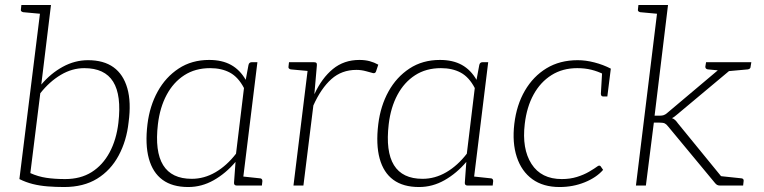

<svg xmlns="http://www.w3.org/2000/svg" viewBox="-20 -746 3073 772"><path d="M238 6Q204 6 172 3.5Q140 1 112 -6Q84 -13 58 -26L145 -726H185L146 -406Q184 -451 232.5 -477.5Q281 -504 334 -504Q397 -504 436.5 -475.5Q476 -447 492 -391Q508 -335 497 -254Q489 -180 457 -120.5Q425 -61 370.5 -27.5Q316 6 238 6ZM242 -26Q304 -26 348.5 -54Q393 -82 420.5 -133Q448 -184 456 -252Q469 -363 435 -417.5Q401 -472 319 -472Q270 -472 224.5 -445Q179 -418 142 -371L102 -50Q133 -36 166.5 -31Q200 -26 242 -26ZM158 -726 149 -690 73 -697Q69 -698 66 -700.5Q63 -703 64 -708L66 -726Z M737 6Q673 6 633.5 -23Q594 -52 578.5 -108.5Q563 -165 573 -247Q582 -320 614 -378Q646 -436 698.5 -470.5Q751 -505 821 -505Q873 -505 909 -485Q945 -465 968 -425L979 -484Q981 -496 993 -496H1015L954 0H932Q920 0 921 -12L927 -95Q888 -49 839.5 -21.5Q791 6 737 6ZM751 -27Q801 -27 846.5 -53.5Q892 -80 929 -128L961 -392Q938 -436 904.5 -454Q871 -472 825 -472Q765 -472 721 -443.5Q677 -415 650 -364.5Q623 -314 615 -247Q602 -137 636 -82Q670 -27 751 -27ZM941 0 950 -37 1025 -29Q1030 -29 1032.5 -26Q1035 -23 1035 -18L1033 0Z M1160 0 1221 -496H1241Q1249 -496 1252 -493Q1255 -490 1254 -482L1244 -367Q1274 -432 1318.5 -468.5Q1363 -505 1425 -505Q1448 -505 1466.5 -500Q1485 -495 1501 -486L1492 -459Q1491 -455 1487.5 -453Q1484 -451 1480 -452Q1472 -454 1452.5 -459.5Q1433 -465 1413 -465Q1354 -465 1312.5 -428Q1271 -391 1240 -322L1200 0ZM1234 -496 1225 -460 1149 -467Q1145 -468 1142 -470.5Q1139 -473 1140 -478L1142 -496Z M1665 6Q1601 6 1561.5 -23Q1522 -52 1506.5 -108.5Q1491 -165 1501 -247Q1510 -320 1542 -378Q1574 -436 1626.5 -470.5Q1679 -505 1749 -505Q1801 -505 1837 -485Q1873 -465 1896 -425L1907 -484Q1909 -496 1921 -496H1943L1882 0H1860Q1848 0 1849 -12L1855 -95Q1816 -49 1767.5 -21.5Q1719 6 1665 6ZM1679 -27Q1729 -27 1774.5 -53.5Q1820 -80 1857 -128L1889 -392Q1866 -436 1832.5 -454Q1799 -472 1753 -472Q1693 -472 1649 -443.5Q1605 -415 1578 -364.5Q1551 -314 1543 -247Q1530 -137 1564 -82Q1598 -27 1679 -27ZM1869 0 1878 -37 1953 -29Q1958 -29 1960.5 -26Q1963 -23 1963 -18L1961 0Z M2230 6Q2164 6 2120.5 -25.5Q2077 -57 2058 -114.5Q2039 -172 2048 -248Q2057 -324 2090.5 -381.5Q2124 -439 2177.5 -471.5Q2231 -504 2303 -504Q2335 -504 2370 -495Q2405 -486 2436 -470L2433 -446L2408 -447Q2384 -459 2358 -465.5Q2332 -472 2301 -472Q2242 -472 2197.5 -444Q2153 -416 2125.5 -366Q2098 -316 2090 -248Q2078 -148 2117 -87Q2156 -26 2239 -26Q2272 -26 2299.5 -34.5Q2327 -43 2348.5 -55.5Q2370 -68 2385 -79Q2393 -82 2396 -76L2405 -63Q2378 -32 2331 -13Q2284 6 2230 6ZM2401 -455 2433 -446 2422 -358H2406Q2400 -358 2398 -361.5Q2396 -365 2396 -369Z M2537 0 2626 -726H2666L2612 -281H2635Q2642 -281 2648.5 -283Q2655 -285 2663 -292L2892 -485Q2898 -490 2903.5 -493Q2909 -496 2918 -496H2954L2703 -286Q2697 -281 2692.5 -277.5Q2688 -274 2682 -271Q2690 -268 2695.5 -262.5Q2701 -257 2705 -251L2910 0H2875Q2868 0 2863.5 -2.5Q2859 -5 2855 -10L2666 -238Q2659 -247 2652.5 -250Q2646 -253 2631 -253H2609L2577 0ZM2890 -458V-473L2901 -496H2959L2910 -460ZM2876 0 2850 -42 2885 -37ZM2639 -726 2630 -690 2554 -697Q2550 -698 2547 -700.5Q2544 -703 2545 -708L2547 -726ZM3001 -496 2998 -478Q2998 -473 2995 -470.5Q2992 -468 2987 -467L2910 -460V-496ZM2910 -496 2901 -460 2826 -467Q2821 -468 2818.5 -470.5Q2816 -473 2816 -478L2819 -496ZM2876 0 2885 -37 2961 -29Q2965 -29 2968 -26Q2971 -23 2970 -18L2968 0Z"/></svg>

Font: Aleo ExtraLight
Style: Italic
Weight: 250
Italic angle: -7°
Designer: Alessio Laiso
Foundry: Alessio Laiso
Version: Version 2.001;gftools[0.9.29]